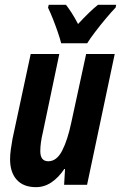

<svg xmlns="http://www.w3.org/2000/svg" viewBox="-20 -770 504 800"><path d="M129.9 9.8Q77.6 9.8 49.8 -21Q22 -51.8 22 -106.9Q22 -125 25.1 -147.7Q28.3 -170.4 32.2 -191.9L107.9 -544.9H227.1L159.2 -221.2Q147.9 -174.8 147.9 -140.1Q147.9 -98.1 181.2 -98.1Q216.3 -98.1 239 -142.3Q261.7 -186.5 276.9 -258.8L338.9 -544.9H458L342.8 0H247.1L251 -65.9H248Q224.6 -30.8 194.8 -10.5Q165 9.8 129.9 9.8ZM234.9 -589.8Q230 -609.4 220.7 -636.5Q211.4 -663.6 200.7 -690.7Q189.9 -717.8 180.2 -737.8L183.1 -750H254.9Q265.6 -736.3 278.6 -716.3Q291.5 -696.3 305.2 -669.9Q329.1 -695.8 350.1 -716.1Q371.1 -736.3 388.2 -750H463.9L461.9 -738.8Q446.3 -722.7 422.6 -694.6Q398.9 -666.5 377 -637.7Q355 -608.9 343.3 -589.8Z"/></svg>

Font: Open Sans Condensed
Style: Bold Italic
Weight: 700
Width: 3
Italic angle: -12°
Designer: Monotype Design Team
Foundry: Monotype Imaging Inc.
Version: Version 3.003; ttfautohint (v1.8.4)